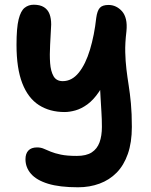

<svg xmlns="http://www.w3.org/2000/svg" viewBox="-20 -533 639 814"><path d="M311 261Q233 261 184 246Q135 231 111.5 204Q88 177 88 142Q88 118 100.5 105Q113 92 137 92Q153 92 165.5 97.5Q178 103 195 110Q212 117 238 122.5Q264 128 306 128Q346 128 369 113Q392 98 402 70.5Q412 43 412 5Q412 -29 410 -58Q408 -87 406.5 -117Q405 -147 403 -182.5Q401 -218 401 -264L443 -231Q423 -178 399.5 -143.5Q376 -109 350.5 -90.5Q325 -72 300 -65Q275 -58 254 -58Q191 -58 145 -87.5Q99 -117 74.5 -180Q50 -243 50 -343Q50 -415 59 -451Q68 -487 84.5 -500Q101 -513 123 -513Q150 -513 166.5 -502.5Q183 -492 190 -473.5Q197 -455 197 -429Q195 -386 192.5 -343Q190 -300 192.5 -265.5Q195 -231 207 -210Q219 -189 246 -189Q285 -189 314 -225Q343 -261 361.5 -322.5Q380 -384 388 -457Q392 -487 403 -499.5Q414 -512 440 -512Q457 -512 471.5 -505Q486 -498 497.5 -485Q509 -472 514 -451Q519 -430 516 -400Q510 -350 511 -311.5Q512 -273 516 -239.5Q520 -206 525.5 -171.5Q531 -137 535 -94.5Q539 -52 539 5Q539 71 522 119.5Q505 168 474.5 199Q444 230 402 245.5Q360 261 311 261Z"/></svg>

Font: Shantell Sans SemiBold
Style: Regular
Weight: 600
Designer: Stephen Nixon, Anya Danilova, Shantell Martin
Foundry: Arrow Type
Version: Version 1.011;[c5ecc13dd]